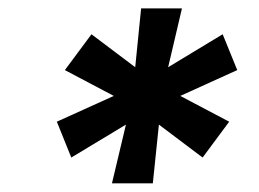

<svg xmlns="http://www.w3.org/2000/svg" viewBox="-20 -747 605 449"><path d="M241.8 -318.2H337.4L351.6 -455.6L453.8 -378.6L516 -462.4L401.6 -522.7L534.8 -583.1L500.7 -666.9L373.2 -589.8L405.5 -727.3H310L296.2 -589.8L193.9 -666.9L131.7 -583.1L246.1 -522.7L112.9 -462.4L146.7 -378.6L274.5 -455.6Z"/></svg>

Font: Magic Ui Pro
Style: Bold Italic
Weight: 700
Italic angle: -9.39999°
Designer: Stefan Endress, Andreas Faust
Version: Version 1.000;FEAKit 1.0